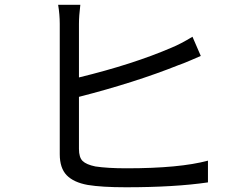

<svg xmlns="http://www.w3.org/2000/svg" viewBox="-20 -789 1040 811"><path d="M313.5 -379.9V-160.2Q313.5 -124 329.1 -108.9Q344.7 -93.8 382.8 -85.9Q434.6 -78.1 514.6 -78.1Q738.3 -78.1 858.4 -110.4V-18.6Q717.8 2 511.7 2Q410.2 2 350.6 -7.8Q291 -18.6 261.7 -48.8Q232.4 -79.1 232.4 -137.7V-688.5Q232.4 -727.5 225.6 -768.6H319.3Q313.5 -721.7 313.5 -688.5V-461.9Q542 -517.6 705.1 -587.9Q743.2 -603.5 793 -633.8L828.1 -552.7Q819.3 -548.8 785.2 -534.2Q751 -519.5 733.4 -513.7Q549.8 -440.4 313.5 -379.9Z"/></svg>

Font: Gen Shin Gothic Regular
Style: Regular
Weight: 400
Designer: [Source Han Sans]
Ryoko NISHIZUKA  (kana & ideographs); Paul D. Hunt (Latin, Greek & Cyrillic); Wenlong ZHANG  (bopomofo
Version: Version 1.002.20150607